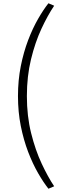

<svg xmlns="http://www.w3.org/2000/svg" viewBox="-20 -895 418 1175"><path d="M276.5 260 311.5 245Q273.5 188.5 235 106.2Q196.5 24 170.5 -80.2Q144.5 -184.5 144.5 -307Q144.5 -428.5 169.8 -532.2Q195 -636 233.5 -718.8Q272 -801.5 311.5 -860L276.5 -875Q245.5 -836 212.8 -779Q180 -722 152.2 -649.2Q124.5 -576.5 107.2 -490.2Q90 -404 90 -307Q90 -210 107.2 -124Q124.5 -38 152.2 34.5Q180 107 212.8 164Q245.5 221 276.5 260Z"/></svg>

Font: Spartan Light
Style: Regular
Weight: 300
Designer: Matt Bailey, Mirko Velimirovic
Foundry: Matt Bailey
Version: Version 1.003; ttfautohint (v1.8.3)